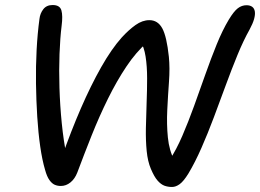

<svg xmlns="http://www.w3.org/2000/svg" viewBox="-20 -732 1035 764"><path d="M664.6 12Q648 12 634.2 6.9Q620.4 1.8 607 -13.4Q593.6 -28.6 580.4 -60Q567.8 -89.4 563.7 -131Q559.6 -172.6 560.5 -221.8Q561.4 -271 563.4 -322.2Q565.4 -373.4 565.4 -420.6Q565.4 -467.8 559.4 -506.6Q553.4 -545.4 538.2 -568.8L565 -562.6Q522 -525.6 483.3 -467.8Q444.6 -410 409.8 -339.6Q375 -269.2 344.8 -193.4Q314.6 -117.6 287.6 -45.4Q277.8 -20.2 260.3 -6.1Q242.8 8 222 8Q208.8 8 197.7 3.2Q186.6 -1.6 176.6 -15.6Q166.6 -29.6 159.4 -56Q147.8 -95 140 -149.4Q132.2 -203.8 128.2 -267.7Q124.2 -331.6 123.2 -399.5Q122.2 -467.4 125.7 -533.4Q129.2 -599.4 137 -656.6Q139.4 -678.6 152.3 -695.3Q165.2 -712 189.4 -712Q218.4 -712 224.4 -690.5Q230.4 -669 225.2 -629.4Q219.2 -581 216.8 -516.9Q214.4 -452.8 216.6 -382.3Q218.8 -311.8 225.8 -241.5Q232.8 -171.2 245.6 -108.4L226.4 -107.2Q262.2 -209.6 301.7 -300.6Q341.2 -391.6 382.4 -464.4Q423.6 -537.2 464.4 -582.8Q492.2 -613.2 519.4 -632.5Q546.6 -651.8 574.4 -651.8Q607.8 -651.8 625.6 -619.5Q643.4 -587.2 652 -505.6Q656.4 -461.2 652.4 -406.5Q648.4 -351.8 645.6 -294.6Q642.8 -237.4 648 -185Q653.2 -132.6 674.4 -93L654.4 -94.8Q681.6 -136 705.6 -191.7Q729.6 -247.4 752.2 -310Q774.8 -372.6 797.1 -435.8Q819.4 -499 842.3 -555.4Q865.2 -611.8 890.4 -653.8Q910.6 -687.2 926.4 -699.2Q942.2 -711.2 960.8 -711.2Q974.8 -711.2 983.4 -705Q992 -698.8 994 -686.4Q996 -674 991 -656.1Q986 -638.2 973 -614.2Q948.8 -571.2 925.2 -513.8Q901.6 -456.4 878.2 -392.5Q854.8 -328.6 830.8 -264.7Q806.8 -200.8 781.6 -143.5Q756.4 -86.2 730 -42Q710.8 -10.8 695.2 0.6Q679.6 12 664.6 12Z"/></svg>

Font: Shantell Sans Light
Style: Italic
Weight: 300
Italic angle: -11°
Designer: Stephen Nixon, Anya Danilova, Shantell Martin
Foundry: Arrow Type
Version: Version 1.008;[ac192a2d6]